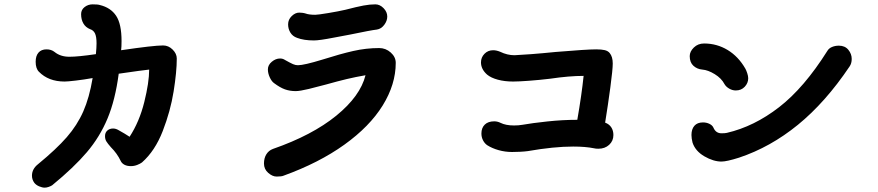

<svg xmlns="http://www.w3.org/2000/svg" viewBox="-20 -811 4040 883"><path d="M793 -542Q793 -481 778.5 -390.5Q764 -300 728.5 -208.5Q693 -117 633 -64Q625 -58 611 -52.5Q597 -47 582 -47Q564 -47 552 -53.5Q540 -60 535 -71Q519 -105 490 -134Q475 -151 469 -161Q463 -171 463 -185Q463 -201 473.5 -210.5Q484 -220 500 -220Q513 -220 526 -212Q555 -196 576 -182Q621 -251 643.5 -341.5Q666 -432 666 -491Q636 -488 526 -472Q510 -351 474.5 -266Q439 -181 379.5 -111Q320 -41 220 41Q214 45 204 48.5Q194 52 186 52Q174 52 160 46Q146 40 138 30Q127 15 127 -3Q127 -34 155 -56Q239 -125 287 -180Q335 -235 363 -298.5Q391 -362 406 -452Q367 -445 329 -440.5Q291 -436 277 -436Q203 -436 159 -481Q144 -496 144 -527Q144 -554 157 -569Q170 -584 194 -584Q216 -584 231 -572Q258 -550 299 -550Q340 -550 421 -562Q424 -592 424 -612Q424 -642 417 -657Q410 -672 394 -677Q374 -685 363.5 -703Q353 -721 353 -746Q353 -766 369 -778.5Q385 -791 406 -791Q430 -791 439 -788Q489 -776 514 -738.5Q539 -701 539 -622Q539 -595 537 -580Q686 -602 730 -602Q755 -602 774 -583Q793 -564 793 -542Z M1305 -699Q1305 -721 1321.5 -737Q1338 -753 1356 -753Q1362 -753 1370.5 -752Q1379 -751 1385 -749Q1401 -743 1430 -743Q1442 -743 1490 -751Q1538 -759 1568 -766Q1622 -780 1651.5 -785.5Q1681 -791 1706 -791Q1727 -791 1744 -773.5Q1761 -756 1761 -735Q1761 -715 1747 -696.5Q1733 -678 1713 -675Q1686 -672 1590 -652Q1582 -651 1515.5 -638Q1449 -625 1424 -625Q1377 -625 1346 -637Q1326 -644 1315.5 -661Q1305 -678 1305 -699ZM1800 -522Q1800 -423 1740 -326Q1680 -229 1563.5 -145.5Q1447 -62 1284 -3Q1275 1 1252 1Q1233 1 1213.5 -16Q1194 -33 1194 -59Q1194 -84 1205 -101.5Q1216 -119 1235 -126Q1416 -189 1526.5 -279Q1637 -369 1661 -465Q1615 -457 1575 -447.5Q1535 -438 1478 -422Q1442 -412 1400.5 -402Q1359 -392 1340 -392Q1313 -392 1290.5 -400Q1268 -408 1240 -429Q1229 -437 1220.5 -455.5Q1212 -474 1212 -492Q1212 -512 1230 -527Q1248 -542 1268 -542Q1281 -542 1291 -535Q1316 -521 1327.5 -516Q1339 -511 1350 -511Q1378 -511 1463 -537Q1545 -563 1604.5 -576.5Q1664 -590 1724 -590Q1754 -590 1777 -569.5Q1800 -549 1800 -522Z M2801 -190Q2801 -163 2781.5 -145Q2762 -127 2732 -127Q2719 -127 2712 -129Q2673 -137 2616 -137Q2527 -137 2407 -116Q2392 -114 2372 -113Q2352 -112 2335 -112Q2303 -112 2273 -120.5Q2243 -129 2221 -143Q2209 -151 2201.5 -165.5Q2194 -180 2194 -197Q2194 -223 2209.5 -238Q2225 -253 2253 -253Q2268 -253 2282 -246Q2306 -234 2344 -234Q2365 -234 2382 -237Q2427 -245 2497.5 -252.5Q2568 -260 2635 -260Q2655 -375 2664 -462Q2598 -462 2510 -449Q2460 -443 2412.5 -439.5Q2365 -436 2340 -436Q2301 -436 2269.5 -444.5Q2238 -453 2220 -468Q2192 -493 2192 -524Q2192 -547 2208 -563.5Q2224 -580 2248 -580Q2263 -580 2280 -573Q2313 -557 2346 -557Q2371 -558 2423.5 -562Q2476 -566 2535 -572Q2679 -584 2722 -584Q2746 -584 2761 -580.5Q2776 -577 2784 -567Q2798 -550 2798 -519Q2798 -492 2787 -409.5Q2776 -327 2763 -247Q2782 -240 2791.5 -225Q2801 -210 2801 -190Z M3312 -424Q3298 -451 3267 -470Q3236 -489 3210 -491Q3186 -493 3169 -508.5Q3152 -524 3152 -553Q3152 -574 3171 -592.5Q3190 -611 3218 -611Q3277 -611 3326.5 -581Q3376 -551 3408 -495Q3412 -488 3416.5 -474.5Q3421 -461 3421 -451Q3421 -429 3405 -412Q3389 -395 3364 -395Q3348 -395 3333.5 -403.5Q3319 -412 3312 -424ZM3165 -155Q3160 -175 3160 -190Q3160 -217 3173.5 -232.5Q3187 -248 3213 -248Q3229 -248 3242.5 -241.5Q3256 -235 3261 -224Q3272 -198 3298 -198Q3315 -198 3323 -200Q3448 -229 3563 -318Q3678 -407 3785 -577Q3792 -589 3806.5 -595Q3821 -601 3838 -601Q3866 -601 3881.5 -582Q3897 -563 3897 -540Q3897 -519 3887 -505Q3776 -340 3649.5 -237Q3523 -134 3379 -86Q3322 -68 3298 -68Q3261 -68 3219.5 -92Q3178 -116 3165 -155Z"/></svg>

Font: Tsukimi Rounded
Style: Bold
Weight: 700
Designer: Takashi Funayama
Foundry: Takashi Funayama
Version: Version 1.032; ttfautohint (v1.8.3)